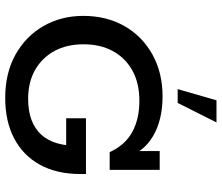

<svg xmlns="http://www.w3.org/2000/svg" viewBox="-77 -764 851 737"><g transform="rotate(90 348.5 -395.5)"><path d="M356 10Q261 10 190.5 -29Q120 -68 80.5 -136Q41 -204 41 -290Q41 -379 80 -447.5Q119 -516 189 -555Q259 -594 350 -594Q440 -594 502.5 -557.5Q565 -521 588 -447L560 -464V-583H632V-391H564Q537 -450 487 -477.5Q437 -505 367 -505Q299 -505 250.5 -478Q202 -451 176 -403Q150 -355 150 -291Q150 -227 175.5 -179.5Q201 -132 248 -105Q295 -78 359 -78Q451 -78 497 -128.5Q543 -179 539 -278L588 -224H434V-300H648V-279Q648 -188 612.5 -123.5Q577 -59 511.5 -24.5Q446 10 356 10ZM322 -652 365 -801H450L375 -652Z"/></g></svg>

Font: Rokkitt SemiBold Medium
Style: Regular
Weight: 500
Version: Version 3.103